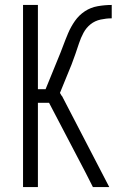

<svg xmlns="http://www.w3.org/2000/svg" viewBox="-20 -755 515 775"><path d="M73 0V-735H133V-395H164L213 -515Q224 -541 234 -568Q244 -595 255 -621Q266 -647 282.5 -670.5Q299 -694 322.5 -709.5Q346 -725 374.5 -730Q403 -735 431 -735V-681Q409 -681 386 -676Q363 -671 345.5 -657Q328 -643 317 -622.5Q306 -602 299 -580.5Q292 -559 284.5 -537.5Q277 -516 269 -495L222 -380L229 -368H230L421 0H355L324 -61L178 -340H133V0Z"/></svg>

Font: Iosevka QP Light
Style: Regular
Weight: 300
Designer: Belleve Invis
Foundry: Belleve Invis
Version: Version 20.0.0; ttfautohint (v1.8.4)